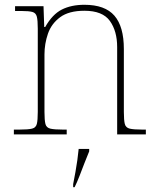

<svg xmlns="http://www.w3.org/2000/svg" viewBox="-20 -562 657 803"><path d="M38 0V-20H61Q98 -20 114 -24Q130 -28 134 -43.5Q138 -59 138 -94V-442Q138 -477 134 -492.5Q130 -508 115.5 -512Q101 -516 71 -516H43V-536H162L165 -449H169Q199 -502 238.5 -522Q278 -542 333 -542Q419 -542 458.5 -496.5Q498 -451 498 -357V-94Q498 -59 502 -43.5Q506 -28 522.5 -24Q539 -20 575 -20H590V0H470V-365Q470 -432 439.5 -474.5Q409 -517 333 -517Q268 -517 231.5 -490Q195 -463 180.5 -421Q166 -379 166 -334V-94Q166 -59 170 -43.5Q174 -28 190.5 -24Q207 -20 243 -20H259V0ZM286 208Q291 183 295.5 157.5Q300 132 303.5 107.5Q307 83 309 61H353V71Q344 92 333.5 119.5Q323 147 312.5 174Q302 201 292 221H286Z"/></svg>

Font: Noto Rashi Hebrew Thin
Style: Regular
Weight: 250
Version: Version 1.006